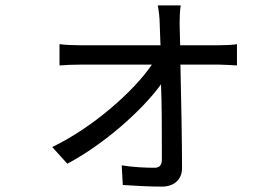

<svg xmlns="http://www.w3.org/2000/svg" viewBox="-20 -631 1040 713"><path d="M649 -463 647 -544C647 -567 648 -590 651 -611H566C570 -588 573 -564 573 -544C574 -525 575 -498 576 -463H275C251 -463 224 -464 201 -467V-388C225 -390 250 -391 277 -391H544C477 -292 324 -157 174 -85L230 -23C366 -95 509 -222 578 -318C581 -238 581 -157 581 -93V-37C581 -18 572 -8 554 -8C523 -8 472 -10 432 -17L436 56C476 59 541 62 581 62C624 62 656 38 656 -7C656 -101 653 -265 650 -391H795C814 -391 841 -389 860 -388V-467C845 -464 813 -463 793 -463Z"/></svg>

Font: Spoqa Han Sans Neo Regular
Style: Regular
Weight: 400
Designer: [Spoqa Han Sans Neo] Dong-huui Kim  Younghwa Kang  Yujin Lee  [Noto Sans] Ryoko NISHIZUKA  (kana & ideographs); Paul D. 
Foundry: Spoqa (http://www.spoqa-han-sans.com)
Version: Version 1.000